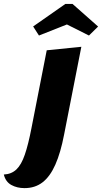

<svg xmlns="http://www.w3.org/2000/svg" viewBox="-133 -769 526 989"><path d="M-6.7 200Q-45.3 200 -74.8 183.7Q-104.3 167.3 -113.3 130Q-74 128 -48.5 103.8Q-23 79.7 -5.2 27.7Q12.7 -24.3 29 -108.7L107.7 -510L286 -528L197.3 -76.3Q179.3 17.7 152 79.2Q124.7 140.7 86 170.3Q47.3 200 -6.7 200ZM67.7 -586 37.7 -632.7 203.7 -748.7H240.7L372.3 -632.3L325.3 -586L211.7 -643Z"/></svg>

Font: Sansita Swashed Light
Style: Regular
Weight: 300
Designer: Pablo Cosgaya
Foundry: Omnibus-Type
Version: Version 1.003